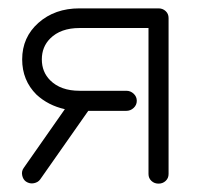

<svg xmlns="http://www.w3.org/2000/svg" viewBox="-20 -426 480 459"><path d="M359 13Q349 13 342 6.5Q335 0 335 -10V-359H170Q125 -359 100 -334Q80 -314 80 -284Q80 -254 100 -234Q125 -209 170 -209H282Q292 -209 299.5 -202Q307 -195 307 -185Q307 -175 299.5 -168Q292 -161 282 -161H191L76 3Q71 10 61 12Q51 14 42 8Q35 3 33 -7Q31 -17 37 -25L135 -165Q95 -174 67 -200Q33 -234 33 -284Q33 -337 72 -371.5Q111 -406 170 -406H359Q369 -406 376 -399.5Q383 -393 383 -383V-10Q383 0 376 6.5Q369 13 359 13Z"/></svg>

Font: Zen Kurenaido
Style: ARC
Weight: 400
Designer: Yoshimichi Ohira
Foundry: Positype
Version: Version 1.001